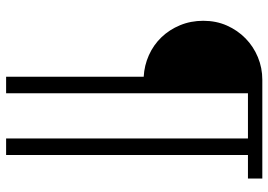

<svg xmlns="http://www.w3.org/2000/svg" viewBox="-145 -595 878 628"><g transform="rotate(90 294.0 -281.0)"><path d="M231 -312Q194 -314 160.5 -329Q127 -344 102 -370Q77 -396 62.5 -431Q48 -466 48 -507Q48 -549 63.5 -584Q79 -619 105.5 -645Q132 -671 167 -685.5Q202 -700 241 -700H564V-653H487V138H433V-653H285V138H231Z"/></g></svg>

Font: Post Grotesk Light
Style: Light
Weight: 300
Version: Version 1.0